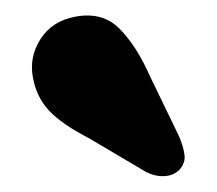

<svg xmlns="http://www.w3.org/2000/svg" viewBox="-20 -733 280 248"><path d="M173.5 -635 211 -557.5Q216.5 -545 218.2 -533.8Q220 -522.5 211.5 -513.5Q204 -506 192 -505.5Q180 -505 168.5 -511L94 -555Q60 -572.5 43.5 -590Q27 -607.5 22.5 -633Q17.5 -659.5 32.5 -682.8Q47.5 -706 77.5 -711.5Q112.5 -718 134.5 -695.8Q156.5 -673.5 173.5 -635Z"/></svg>

Font: Fraunces 72pt SuperSoft
Style: Bold
Weight: 700
Version: Version 1.000;[0bf87f6ff]